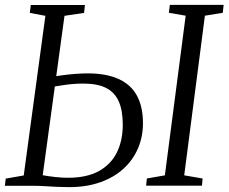

<svg xmlns="http://www.w3.org/2000/svg" viewBox="-20 -763 939 789"><path d="M263 6Q240.5 6 214.5 4.8Q188.5 3.5 163.5 2Q138.5 0.5 118.5 0.5H0L3.5 -29L77.5 -42L166.5 -698L102.5 -710L106.5 -742.5H329L325.5 -710L245 -698L155.5 -43Q177 -39 205 -35.8Q233 -32.5 259 -32.5Q337 -32.5 386.8 -60.2Q436.5 -88 460.5 -137Q484.5 -186 484.5 -250.5Q484.5 -310 467.5 -347.2Q450.5 -384.5 415.2 -402Q380 -419.5 323.5 -419.5Q283 -419.5 247.5 -414.2Q212 -409 187 -405L190 -446Q208.5 -450 234.2 -453.5Q260 -457 288 -459.2Q316 -461.5 339.5 -461.5Q416.5 -461.5 467.2 -438.5Q518 -415.5 542.8 -369.8Q567.5 -324 567.5 -256.5Q567.5 -201.5 547.2 -153.8Q527 -106 487.8 -70Q448.5 -34 392 -14Q335.5 6 263 6ZM580.5 0 583.5 -29.5 657.5 -42.5 743 -698.5 674 -710.5 678 -743H899L895.5 -710.5L822 -698.5L737 -42.5L812.5 -29.5L810 0Z"/></svg>

Font: Merriweather 60pt Light
Style: Italic
Weight: 300
Italic angle: -7.8°
Version: Version 2.101